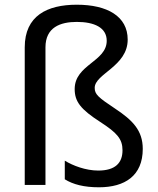

<svg xmlns="http://www.w3.org/2000/svg" viewBox="-20 -785 671 815"><path d="M522 -617C522 -716 435 -765 306 -765C180 -765 85 -718 85 -584V0H173V-584C173 -669 236 -692 306 -692C380 -692 433 -668 433 -612C433 -523 297 -511 297 -407C297 -354 322 -321 406 -267C477 -221 500 -195 500 -147C500 -94 470 -61 397 -61C344 -61 289 -82 255 -103V-24C290 -2 337 10 400 10C510 10 586 -39 586 -153C586 -232 542 -275 470 -323C396 -372 382 -385 382 -412C382 -472 522 -503 522 -617Z"/></svg>

Font: Noto Sans Sunuwar
Style: Regular
Weight: 400
Designer: Anshuman Pandey
Foundry: Jamra Patel LLC
Version: Version 1.000